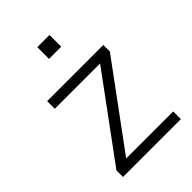

<svg xmlns="http://www.w3.org/2000/svg" viewBox="-205 -779 868 868"><g transform="rotate(-45 229.5 -344.5)"><path d="M57 0V-42L359 -453V-436H57V-485H416V-443L113 -31V-49H427V0ZM198 -614V-689H276V-614Z"/></g></svg>

Font: Nunito Sans 12pt Light
Style: Regular
Weight: 300
Designer: Vernon Adams
Foundry: Vernon Adams
Version: Version 3.101;gftools[0.9.27]